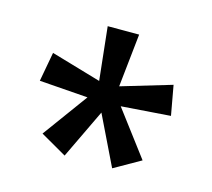

<svg xmlns="http://www.w3.org/2000/svg" viewBox="-65 -837 572 519"><g transform="rotate(15 221.5 -577.0)"><path d="M265 -761 249 -612 390 -654 405 -571 267 -561 362 -435 288 -393 221 -531 155 -393 82 -435 174 -561 38 -571 53 -653 193 -612 177 -761Z"/></g></svg>

Font: Noto Sans Lao Condensed
Style: Regular
Weight: 400
Width: 3
Designer: Monotype Design Team
Foundry: Monotype Imaging Inc.
Version: Version 2.003; ttfautohint (v1.8.4.7-5d5b)